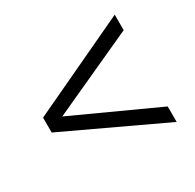

<svg xmlns="http://www.w3.org/2000/svg" viewBox="-92 -568 567 558"><g transform="rotate(-30 192.0 -289.0)"><path d="M23 -314 353 -469V-417L73 -289L353 -161V-109L23 -264Z"/></g></svg>

Font: Cafe24 ClassicType
Style: Regular
Weight: 400
Designer: Cafe24 thkim, hmlim, mnelim & 4IR
Foundry: Cafe24
Version: Version 1.000